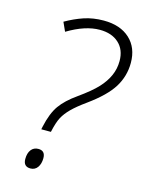

<svg xmlns="http://www.w3.org/2000/svg" viewBox="-112 -792 655 867"><g transform="rotate(15 215.5 -358.5)"><path d="M118.2 -176.8 121.1 -190.9Q135.3 -255.4 161.1 -291.7Q187 -328.1 237.8 -363.8Q295.4 -404.8 323.2 -434.8Q351.1 -464.8 365.5 -497.1Q379.9 -529.3 379.9 -565.9Q379.9 -618.7 346.9 -648.9Q314 -679.2 257.8 -679.2Q189.9 -679.2 107.9 -629.9L88.9 -671.9Q130.4 -695.8 172.6 -710Q214.8 -724.1 264.2 -724.1Q341.8 -724.1 386.5 -682.9Q431.2 -641.6 431.2 -570.8Q431.2 -508.8 398.9 -456.5Q366.7 -404.3 286.1 -346.2Q244.6 -316.4 221.4 -293.2Q198.2 -270 185.8 -246.8Q173.3 -223.6 163.1 -176.8ZM83 -28.8Q83 -56.2 95.2 -72Q107.4 -87.9 128.9 -87.9Q161.1 -87.9 161.1 -53.2Q161.1 -26.9 149.2 -10Q137.2 6.8 116.2 6.8Q83 6.8 83 -28.8Z"/></g></svg>

Font: TypoPRO Open Sans
Style: Italic
Weight: 300
Italic angle: -12°
Foundry: Ascender Corporation
Version: Version 1.10